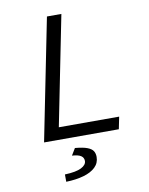

<svg xmlns="http://www.w3.org/2000/svg" viewBox="-95 -725 791 1020"><g transform="rotate(-10 300.0 -214.5)"><path d="M98.8 0 230 -656.3H307.9L190 -65.7H515.5L502.1 0ZM178.6 226.3 178.4 186.8Q239 184.5 267.2 170.2Q295.5 155.9 295.5 134.2Q295.5 116.4 280.7 106.5Q265.9 96.7 232.6 94.8L255.1 57.6Q298.5 61.5 321.2 70.2Q343.8 79 352.1 92.1Q360.4 105.3 360.4 124Q360.4 156.8 337.2 179.1Q314 201.5 272.8 213.2Q231.7 224.9 178.6 226.3Z"/></g></svg>

Font: SourceCodeVF
Style: Italic
Weight: 200
Italic angle: -11°
Monospace: yes
Designer: Paul D. Hunt, Teo Tuominen
Foundry: Adobe
Version: Version 1.026;hotconv 1.1.0;makeotfexe 2.6.0